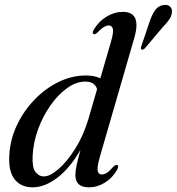

<svg xmlns="http://www.w3.org/2000/svg" viewBox="-20 -771 737 800"><path d="M540 -614.5 397.5 -122.5Q384 -76 387 -60Q390 -44 404 -44Q413.5 -44 424.8 -50.8Q436 -57.5 452.5 -76.5Q462.5 -86 468.5 -83.5Q476.5 -80 468 -63.5Q448.5 -29.5 417 -10Q385.5 9.5 350 9.5Q294 9.5 294 -42Q294 -57.5 299 -81.5Q304 -105.5 315.5 -147Q271.5 -70.5 219 -30.5Q166.5 9.5 116 9.5Q67 9.5 40.5 -24.5Q14 -58.5 19 -128Q23 -192 51.2 -251Q79.5 -310 124.2 -356.2Q169 -402.5 224.2 -429.5Q279.5 -456.5 337.5 -456.5Q374.5 -456.5 398 -444.5L442.5 -597.5Q454 -636.5 450.2 -650.8Q446.5 -665 433.5 -665Q424.5 -665 413.5 -658.8Q402.5 -652.5 386.5 -636Q376.5 -626.5 370 -629Q362.5 -633 371 -648Q391.5 -682 424 -701.8Q456.5 -721.5 492.5 -721.5Q570.5 -721.5 540 -614.5ZM116 -121.5Q113.5 -73.5 127.5 -54.8Q141.5 -36 163 -36Q188.5 -36 224 -66.8Q259.5 -97.5 293.5 -151.5Q327.5 -205.5 348.5 -275.5L384.5 -399.5Q380.5 -413.5 369 -422.2Q357.5 -431 335 -431Q297.5 -431 259.8 -404Q222 -377 190.2 -331.8Q158.5 -286.5 138.5 -231.8Q118.5 -177 116 -121.5ZM604 -682.5Q614 -712 627 -729.5Q640 -747 660.5 -750Q678.5 -753 688.2 -743.8Q698 -734.5 696.5 -721Q695.5 -705 685.2 -690Q675 -675 659.5 -659.5L583.5 -569.5Q576 -562.5 569.5 -564.5Q565 -567 568.5 -577.5Z"/></svg>

Font: Fraunces 72pt
Style: Italic
Weight: 400
Italic angle: -16°
Version: Version 1.000;[b76b70a41]